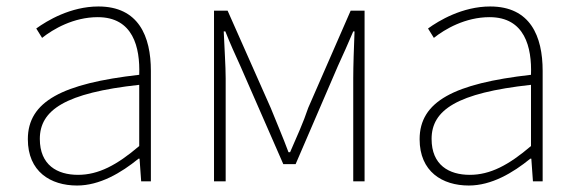

<svg xmlns="http://www.w3.org/2000/svg" viewBox="-20 -560 1786 593"><path d="M218 13C288 13 354 -26 408 -70H411L416 0H446V-341C446 -448 408 -540 284 -540C198 -540 125 -496 92 -472L110 -443C144 -470 207 -507 282 -507C391 -507 413 -414 410 -329C173 -302 66 -247 66 -130C66 -30 136 13 218 13ZM221 -20C157 -20 103 -50 103 -131C103 -220 181 -273 410 -298V-109C341 -50 284 -20 221 -20Z M641 0H677V-318C677 -357 673 -412 671 -463H676C691 -425 706 -392 722 -357L855 -53H893L1024 -357C1040 -392 1055 -425 1071 -463H1075C1073 -412 1071 -357 1071 -318V0H1106V-527H1063L932 -227C917 -182 896 -136 876 -90H871C854 -136 834 -182 816 -227L683 -527H641Z M1428 13C1498 13 1564 -26 1618 -70H1621L1626 0H1656V-341C1656 -448 1618 -540 1494 -540C1408 -540 1335 -496 1302 -472L1320 -443C1354 -470 1417 -507 1492 -507C1601 -507 1623 -414 1620 -329C1383 -302 1276 -247 1276 -130C1276 -30 1346 13 1428 13ZM1431 -20C1367 -20 1313 -50 1313 -131C1313 -220 1391 -273 1620 -298V-109C1551 -50 1494 -20 1431 -20Z"/></svg>

Font: Source Han Sans JP ExtraLight
Style: Regular
Weight: 250
Designer: Ryoko NISHIZUKA 西塚涼子 (kana, bopomofo & ideographs); Paul D. Hunt (Latin, Greek & Cyrillic); Sandoll Communications 산돌커뮤니
Foundry: Adobe
Version: Version 2.001;hotconv 1.0.107;makeotfexe 2.5.65593